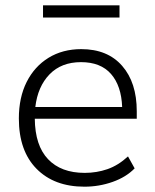

<svg xmlns="http://www.w3.org/2000/svg" viewBox="-20 -695 583 723"><path d="M51 0ZM298 8Q184 8 117.5 -59.5Q51 -127 51 -249Q51 -328 80.5 -386.5Q110 -445 163 -477.5Q216 -510 286 -510Q385 -510 440 -447Q495 -384 495 -276V-248H111Q112 -147 161 -95.5Q210 -44 299 -44Q344 -44 384.5 -58Q425 -72 462 -106L487 -61Q455 -28 404 -10Q353 8 298 8ZM285 -461Q211 -461 166.5 -415Q122 -369 113 -292H440Q437 -372 398 -416.5Q359 -461 285 -461ZM142 -629V-675H430V-629Z"/></svg>

Font: Winston Light
Style: Regular
Weight: 300
Designer: Original fonts by Vernon Adams / Changes by Cristiano Sobral
Foundry: Original fonts by Vernon Adams / Changes by Cristiano Sobral
Version: Version 2.503;July 17, 2020;FontCreator 13.0.0.2655 64-bit